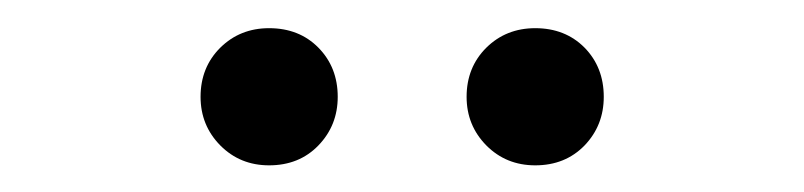

<svg xmlns="http://www.w3.org/2000/svg" viewBox="-20 -707 582 139"><path d="M174.8 -587.3Q153.8 -587.3 139.5 -601.7Q125.2 -616.2 125.2 -636.9Q125.2 -658.3 139.5 -672.5Q153.8 -686.6 174.8 -686.6Q196.6 -686.6 210.5 -672.5Q224.5 -658.3 224.5 -636.9Q224.5 -616.2 210.5 -601.7Q196.6 -587.3 174.8 -587.3ZM367.5 -587.3Q346.4 -587.3 332.1 -601.7Q317.8 -616.2 317.8 -636.9Q317.8 -658.3 332.1 -672.5Q346.4 -686.6 367.5 -686.6Q389.2 -686.6 403.2 -672.5Q417.1 -658.3 417.1 -636.9Q417.1 -616.2 403.2 -601.7Q389.2 -587.3 367.5 -587.3Z"/></svg>

Font: Source Sans 3 Variable
Style: Regular
Weight: 200
Designer: Paul D. Hunt
Foundry: Adobe Systems Incorporated
Version: Version 3.026